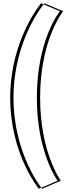

<svg xmlns="http://www.w3.org/2000/svg" viewBox="-20 -895 449 1175"><path d="M332.5 211 217.5 260C217.5 260 42.5 49 42.5 -297C42.5 -653 231.5 -875 231.5 -875L346.5 -826C346.5 -826 205.5 -655 205.5 -297C205.5 41 332.5 211 332.5 211ZM352.5 211C352.5 211 225.5 41 225.5 -297C225.5 -655 366.5 -826 366.5 -826L251.5 -875C251.5 -875 62.5 -653 62.5 -297C62.5 49 237.5 260 237.5 260Z"/></svg>

Font: Hussar Plate
Style: Regular
Weight: 700
Foundry: Cannot Into Space Fonts
Version: Version 0.798247